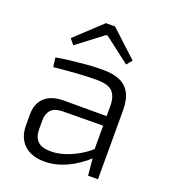

<svg xmlns="http://www.w3.org/2000/svg" viewBox="-132 -807 809 912"><g transform="rotate(20 272.5 -351.0)"><path d="M310 -497Q360 -497 394.5 -482.5Q429 -468 447 -435.5Q465 -403 465 -348V0H415L405 -106L401 -115V-348Q401 -394 379.5 -418Q358 -442 298 -442Q254 -442 196 -438Q138 -434 83 -428L77 -475Q111 -481 149 -485.5Q187 -490 228 -493.5Q269 -497 310 -497ZM432 -296 431 -248 194 -246Q156 -245 138.5 -225.5Q121 -206 121 -171V-129Q121 -88 142 -68Q163 -48 206 -48Q238 -47 276.5 -59Q315 -71 353 -94Q391 -117 420 -148V-99Q408 -84 385.5 -66Q363 -48 333.5 -31Q304 -14 268.5 -3Q233 8 195 8Q153 8 122 -7Q91 -22 73.5 -51.5Q56 -81 56 -123V-179Q56 -235 89.5 -265.5Q123 -296 184 -296ZM293 -710 427 -586 404 -558 275 -657H267L137 -558L114 -586L247 -710Z"/></g></svg>

Font: Exo 2 Light
Style: Regular
Weight: 300
Designer: Natanael Gama
Foundry: Natanael Gama
Version: Version 2.010